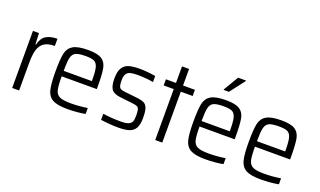

<svg xmlns="http://www.w3.org/2000/svg" viewBox="-75 -1167 2687 1612"><g transform="rotate(20 1268.0 -361.0)"><path d="M79 -510H133L137 -411H142Q157 -472 195.5 -495Q234 -518 295 -518V-454Q234 -454 200.5 -431Q167 -408 154 -363.5Q141 -319 141 -245V0H79Z M750 -234H436Q436 -150 445 -113Q454 -76 484.5 -61.5Q515 -47 585 -47Q659 -47 733 -59V-6Q706 0 661 4Q616 8 574 8Q484 8 442 -15Q400 -38 386.5 -91Q373 -144 373 -254Q373 -364 384 -416Q395 -468 437 -493Q479 -518 571 -518Q655 -518 692.5 -494Q730 -470 740 -418.5Q750 -367 750 -255ZM436 -283H688V-296Q688 -372 678 -406.5Q668 -441 644 -452Q620 -463 569 -463Q507 -463 480 -450Q453 -437 444.5 -401Q436 -365 436 -283Z M872 -4V-58Q950 -47 1031 -47Q1076 -47 1099 -56.5Q1122 -66 1129.5 -84.5Q1137 -103 1137 -137Q1137 -175 1132 -192Q1127 -209 1115 -215Q1103 -221 1076 -224L956 -238Q899 -245 878.5 -274Q858 -303 858 -370Q858 -432 878.5 -464.5Q899 -497 936.5 -507.5Q974 -518 1035 -518Q1068 -518 1107 -514Q1146 -510 1173 -505V-451Q1110 -463 1030 -463Q991 -463 968 -457Q945 -451 932.5 -432Q920 -413 920 -375Q920 -341 925 -325Q930 -309 942 -302.5Q954 -296 980 -293L1099 -280Q1138 -275 1158.5 -263.5Q1179 -252 1188.5 -223.5Q1198 -195 1198 -139Q1198 -80 1180.5 -48.5Q1163 -17 1127 -4.5Q1091 8 1030 8Q992 8 947.5 4.5Q903 1 872 -4Z M1357 0V-455H1267V-510H1357V-658H1420V-510H1526V-455H1420V0Z M1982 -234H1668Q1668 -150 1677 -113Q1686 -76 1716.5 -61.5Q1747 -47 1817 -47Q1891 -47 1965 -59V-6Q1938 0 1893 4Q1848 8 1806 8Q1716 8 1674 -15Q1632 -38 1618.5 -91Q1605 -144 1605 -254Q1605 -364 1616 -416Q1627 -468 1669 -493Q1711 -518 1803 -518Q1887 -518 1924.5 -494Q1962 -470 1972 -418.5Q1982 -367 1982 -255ZM1668 -283H1920V-296Q1920 -372 1910 -406.5Q1900 -441 1876 -452Q1852 -463 1801 -463Q1739 -463 1712 -450Q1685 -437 1676.5 -401Q1668 -365 1668 -283ZM1753 -592V-597L1832 -730H1902V-725L1800 -592Z M2477 -234H2163Q2163 -150 2172 -113Q2181 -76 2211.5 -61.5Q2242 -47 2312 -47Q2386 -47 2460 -59V-6Q2433 0 2388 4Q2343 8 2301 8Q2211 8 2169 -15Q2127 -38 2113.5 -91Q2100 -144 2100 -254Q2100 -364 2111 -416Q2122 -468 2164 -493Q2206 -518 2298 -518Q2382 -518 2419.5 -494Q2457 -470 2467 -418.5Q2477 -367 2477 -255ZM2163 -283H2415V-296Q2415 -372 2405 -406.5Q2395 -441 2371 -452Q2347 -463 2296 -463Q2234 -463 2207 -450Q2180 -437 2171.5 -401Q2163 -365 2163 -283Z"/></g></svg>

Font: Saira Semi Condensed Light
Style: Regular
Weight: 300
Width: 4
Designer: Hector Gatti with collaboration of the Omnibus-Type team
Foundry: Omnibus-Type
Version: Version 1.001; ttfautohint (v1.8)